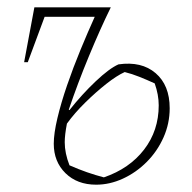

<svg xmlns="http://www.w3.org/2000/svg" viewBox="-20 -498 525 525"><path d="M168 -198 170 -197Q204 -240 241.5 -275.5Q279 -311 304 -322Q367 -331 405.5 -298Q444 -265 444 -202Q444 -160 427 -122Q410 -84 381 -55Q352 -26 316 -9.5Q280 7 243 7Q191 7 159 -24.5Q127 -56 127 -105Q127 -133 137 -175Q147 -217 163.5 -265Q180 -313 200 -361.5Q220 -410 239 -452H102L56 -328H46L74 -478H283Q254 -419 223 -344Q192 -269 168 -198ZM157 -109Q157 -79 170 -46Q195 -35 218 -27Q241 -19 264 -13Q334 -37 374 -89Q414 -141 414 -210Q414 -239 403 -270Q381 -280 361 -288Q341 -296 321 -301Q299 -291 270.5 -268.5Q242 -246 213 -217.5Q184 -189 163 -160Q157 -129 157 -109Z"/></svg>

Font: Piazzolla Thin
Style: Italic
Weight: 100
Italic angle: -11.3°
Designer: Juan Pablo del Peral
Foundry: Huerta Tipografica
Version: Version 1.330